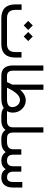

<svg xmlns="http://www.w3.org/2000/svg" viewBox="1120 -1812 692 2973"><g transform="rotate(90 1466.5 -326.0)"><path d="M261.2 -87.9H664.1Q786.6 -87.9 786.6 -216.3V-312.5H871.6V-217.8Q871.6 0 662.6 0H262.7Q156.7 0 102.8 -54.2Q48.8 -108.4 48.8 -215.8V-314H133.8V-216.3Q133.8 -87.9 261.2 -87.9ZM476.1 -416.5 545.9 -486.8 616.2 -416.5 545.9 -346.2ZM304.2 -416.5 374.5 -486.8 444.3 -416.5 374.5 -346.2Z M1186.5 -42Q1186.5 0 1175.3 0H1152.8Q993.7 0 993.7 -183.1V-650.9H1074.7V-182.6Q1074.7 -87.9 1154.3 -87.9H1175.3Q1186.5 -87.9 1186.5 -47.4Z M1169.9 -87.9H1251Q1257.8 -104.5 1290 -168.9V-651.9H1371.1V-292.5Q1447.8 -378.4 1533.7 -378.4Q1613.3 -378.4 1668.7 -319.8Q1724.1 -261.2 1724.1 -179.2Q1724.1 -127.4 1701.2 -87.9H1802.7Q1814 -87.9 1814 -45.9V-40.5Q1814 0 1802.7 0H1788.6Q1738.8 0 1706.3 -8.5Q1673.8 -17.1 1652.8 -38.1Q1597.7 0 1505.9 0H1169.9Q1157.7 0 1157.7 -42V-47.4Q1157.7 -87.9 1169.9 -87.9ZM1528.3 -289.1Q1430.2 -289.1 1339.4 -87.9H1515.6Q1638.7 -87.9 1638.7 -169.4Q1638.7 -220.2 1606.2 -254.6Q1573.7 -289.1 1528.3 -289.1Z M1797.9 -87.9H1853Q1952.1 -87.9 1952.1 -179.2V-651.4H2033.2V-179.2Q2033.2 -132.3 2054.9 -110.1Q2076.7 -87.9 2127 -87.9H2134.8Q2146 -87.9 2146 -47.4V-42Q2146 0 2134.8 0H2122.1Q2039.6 0 1991.2 -64Q1968.3 -31.7 1931.6 -15.9Q1895 0 1854 0H1797.9Q1785.6 0 1785.6 -42V-47.4Q1785.6 -87.9 1797.9 -87.9Z M2730 0Q2683.1 0 2651.6 -16.8Q2620.1 -33.7 2599.1 -68.8Q2560.5 0 2464.8 0Q2379.9 0 2335.4 -68.8Q2289.6 0 2175.3 0H2129.4Q2117.2 0 2117.2 -42V-47.4Q2117.2 -87.9 2129.4 -87.9H2175.8Q2291.5 -87.9 2291.5 -182.6V-309.6H2375L2375.5 -181.6Q2376 -134.8 2398.7 -111.3Q2421.4 -87.9 2466.8 -87.9Q2509.8 -87.9 2532.2 -111.6Q2554.7 -135.3 2554.7 -182.1L2555.2 -309.6H2638.2L2638.7 -183.1Q2639.6 -88.4 2727.1 -88.4Q2798.3 -88.4 2798.3 -181.2V-325.2H2883.8V-177.2Q2883.8 -92.3 2843.5 -46.1Q2803.2 0 2730 0Z"/></g></svg>

Font: Shabnam FD-WOL
Style: FD-WOL
Weight: 400
Foundry: DejaVu fonts team - Redesigned by Saber Rastikerdar - Based on Vazir font
Version: Version 5.0.1